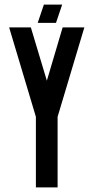

<svg xmlns="http://www.w3.org/2000/svg" viewBox="-20 -820 409 840"><path d="M172 -800H252L225 -720H145ZM232 -309V0H137V-309L20 -700H115L185 -467L254 -700H349Z"/></svg>

Font: Karantina
Style: Regular
Weight: 400
Designer: Rony Koch
Foundry: Rony Koch
Version: Version 1.000; ttfautohint (v1.8.3)